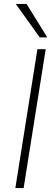

<svg xmlns="http://www.w3.org/2000/svg" viewBox="-20 -955 274 975"><path d="M58 0 170 -705H212L100 0ZM182 -765 60 -935H115L220 -765Z"/></svg>

Font: Nunito Sans 12pt ExtraLight
Style: Italic
Weight: 200
Italic angle: -9°
Designer: Vernon Adams
Foundry: Vernon Adams
Version: Version 3.101;gftools[0.9.27]